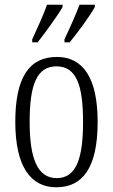

<svg xmlns="http://www.w3.org/2000/svg" viewBox="-20 -786 479 816"><path d="M254 -619V-606H276C313 -651 364 -721 383 -756V-766H318C301 -721 280 -674 254 -619ZM117 -619V-606H140C175 -651 226 -721 246 -756V-766H180C164 -721 142 -674 117 -619ZM219 10C334 10 395 -77 395 -268C395 -453 334 -544 222 -544C102 -544 45 -454 45 -268C45 -79 110 10 219 10ZM221 -29C140 -29 106 -111 106 -268C106 -425 136 -504 220 -504C304 -504 333 -425 333 -268C333 -112 304 -29 221 -29Z"/></svg>

Font: Noto Serif Armenian ExtraCondensed Light
Style: Regular
Weight: 300
Width: 2
Designer: Monotype Design Team
Foundry: Monotype Imaging Inc.
Version: Version 2.008